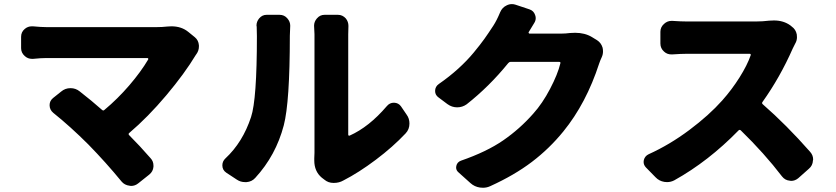

<svg xmlns="http://www.w3.org/2000/svg" viewBox="-20 -845 4040 928"><path d="M789.1 -716.8Q799.8 -717.8 808.6 -717.8Q857.4 -717.8 890.6 -690.4L921.9 -665Q939.5 -650.4 941.4 -626Q941.4 -623 941.4 -620.1Q941.4 -600.6 929.7 -584Q927.7 -582 926.8 -580.1Q872.1 -489.3 783.7 -384.3Q695.3 -279.3 604.5 -202.1Q598.6 -197.3 604.5 -191.4Q655.3 -140.6 708 -80.1Q721.7 -65.4 721.7 -44.9Q721.7 -42 721.7 -39.1Q719.7 -15.6 701.2 -1L648.4 41Q632.8 53.7 613.3 53.7Q609.4 53.7 606.4 52.7Q582 49.8 567.4 32.2Q492.2 -59.6 407.2 -146.5Q321.3 -232.4 237.3 -299.8Q219.7 -314.5 219.7 -336.9Q219.7 -357.4 236.3 -371.1L275.4 -402.3Q294.9 -418.9 320.3 -418.9Q321.3 -418.9 321.3 -418.9Q345.7 -418.9 365.2 -403.3Q422.9 -358.4 473.6 -313.5Q479.5 -308.6 484.4 -313.5Q548.8 -367.2 605 -432.6Q661.1 -498 696.3 -557.6Q697.3 -559.6 696.3 -562Q695.3 -564.5 692.4 -564.5H205.1Q178.7 -564.5 139.6 -560.5Q136.7 -560.5 134.8 -560.5Q114.3 -560.5 99.6 -574.2Q82 -589.8 82 -612.3V-667Q82 -690.4 99.6 -705.1Q114.3 -717.8 133.8 -717.8Q136.7 -717.8 138.7 -717.8Q179.7 -713.9 205.1 -713.9H736.3Q763.7 -713.9 789.1 -716.8Z M1213.9 14.6Q1197.3 33.2 1171.9 35.2Q1168 35.2 1164.1 35.2Q1142.6 35.2 1125 23.4L1073.2 -10.7Q1054.7 -23.4 1054.7 -45.9Q1054.7 -65.4 1069.3 -79.1Q1153.3 -157.2 1193.4 -279.3Q1221.7 -364.3 1221.7 -669.9Q1221.7 -695.3 1220.7 -715.8Q1219.7 -718.8 1219.7 -721.7Q1219.7 -740.2 1232.4 -755.9Q1247.1 -773.4 1268.6 -773.4H1331.1Q1354.5 -773.4 1369.1 -755.9Q1382.8 -740.2 1382.8 -720.7L1380.9 -671.9Q1380.9 -351.6 1351.6 -239.3Q1313.5 -93.8 1213.9 14.6ZM1639.6 27.3Q1619.1 39.1 1593.8 39.1Q1592.8 39.1 1591.8 39.1Q1566.4 39.1 1547.9 23.4L1535.2 13.7Q1499 -16.6 1499 -69.3Q1499 -74.2 1499 -80.1Q1500 -93.8 1500 -106.4V-679.7L1498 -720.7Q1498 -740.2 1511.7 -755.9Q1526.4 -773.4 1548.8 -773.4H1613.3Q1635.7 -773.4 1651.4 -755.9Q1664.1 -740.2 1664.1 -719.7L1663.1 -678.7V-194.3Q1663.1 -191.4 1665 -189.9Q1667 -188.5 1669.9 -189.5Q1763.7 -231.4 1849.6 -332Q1863.3 -348.6 1883.8 -348.6Q1883.8 -348.6 1884.8 -348.6Q1906.2 -347.7 1918 -331.1L1945.3 -291Q1959 -272.5 1959 -248Q1959 -219.7 1940.4 -200.2Q1878.9 -134.8 1796.4 -72.8Q1713.9 -10.7 1639.6 27.3Z M2735.4 -685.5Q2748 -686.5 2759.8 -686.5Q2806.6 -686.5 2840.8 -666L2866.2 -650.4Q2885.7 -637.7 2892.6 -614.3Q2894.5 -605.5 2894.5 -596.7Q2894.5 -582 2888.7 -569.3Q2880.9 -552.7 2876 -538.1Q2813.5 -345.7 2703.1 -210Q2635.7 -127 2550.8 -62.5Q2465.8 2 2349.6 54.7Q2333 62.5 2314.5 62.5Q2307.6 62.5 2299.8 61.5Q2273.4 57.6 2253.9 40L2196.3 -11.7Q2184.6 -21.5 2184.6 -35.2Q2184.6 -39.1 2185.5 -43Q2189.5 -61.5 2208 -68.4Q2332 -111.3 2412.1 -166.5Q2492.2 -221.7 2557.6 -295.9Q2601.6 -344.7 2638.7 -415.5Q2675.8 -486.3 2688.5 -539.1Q2690.4 -545.9 2682.6 -545.9H2448.2Q2441.4 -545.9 2436.5 -540Q2344.7 -426.8 2235.4 -340.8Q2214.8 -326.2 2189.5 -326.2Q2189.5 -326.2 2189.5 -326.2Q2164.1 -326.2 2142.6 -341.8L2099.6 -374Q2083 -385.7 2083 -405.3Q2083 -426.8 2101.6 -439.5Q2152.3 -474.6 2194.8 -513.2Q2237.3 -551.8 2269.5 -590.8Q2301.8 -629.9 2321.3 -657.2Q2340.8 -684.6 2364.3 -720.7Q2380.9 -746.1 2397.5 -786.1Q2407.2 -808.6 2427.7 -818.4Q2440.4 -825.2 2454.1 -825.2Q2462.9 -825.2 2471.7 -822.3L2539.1 -799.8Q2559.6 -793 2566.4 -772.5Q2569.3 -764.6 2569.3 -757.8Q2569.3 -745.1 2562.5 -734.4Q2550.8 -714.8 2535.2 -689.5Q2534.2 -687.5 2535.6 -685.1Q2537.1 -682.6 2539.1 -682.6H2693.4Q2712.9 -682.6 2735.4 -685.5Z M3697.3 -745.1Q3710 -746.1 3720.7 -746.1Q3767.6 -746.1 3800.8 -721.7L3806.6 -716.8Q3826.2 -703.1 3831.1 -678.7Q3832 -671.9 3832 -665Q3832 -648.4 3823.2 -633.8Q3816.4 -620.1 3811.5 -610.4Q3750 -470.7 3665 -351.6Q3661.1 -345.7 3667 -340.8Q3781.2 -241.2 3895.5 -111.3Q3910.2 -94.7 3910.2 -74.2Q3910.2 -71.3 3909.2 -69.3Q3908.2 -44.9 3889.6 -29.3L3837.9 16.6Q3822.3 29.3 3803.7 29.3Q3800.8 29.3 3796.9 28.3Q3774.4 26.4 3759.8 7.8Q3674.8 -103.5 3560.5 -214.8Q3554.7 -219.7 3549.8 -214.8Q3404.3 -65.4 3239.3 26.4Q3222.7 35.2 3204.1 35.2Q3198.2 35.2 3191.4 34.2Q3166 30.3 3148.4 11.7L3101.6 -36.1Q3090.8 -47.9 3090.8 -62.5Q3090.8 -66.4 3091.8 -71.3Q3096.7 -90.8 3115.2 -99.6Q3216.8 -145.5 3312 -216.8Q3407.2 -288.1 3470.7 -359.4Q3517.6 -412.1 3554.7 -471.2Q3591.8 -530.3 3608.4 -578.1Q3609.4 -581.1 3607.9 -583Q3606.4 -585 3603.5 -585H3299.8Q3272.5 -585 3229.5 -582Q3226.6 -582 3224.6 -582Q3204.1 -582 3189.5 -595.7Q3171.9 -611.3 3171.9 -634.8V-691.4Q3171.9 -713.9 3189.5 -729.5Q3205.1 -744.1 3225.6 -744.1Q3227.5 -744.1 3229.5 -744.1Q3271.5 -741.2 3299.8 -741.2H3633.8Q3666 -741.2 3697.3 -745.1Z"/></svg>

Font: Gen Jyuu Gothic Heavy
Style: Bold
Weight: 900
Designer: [Source Han Sans]
Ryoko NISHIZUKA  (kana & ideographs); Paul D. Hunt (Latin, Greek & Cyrillic); Wenlong ZHANG  (bopomofo
Version: Version 1.002.20150607